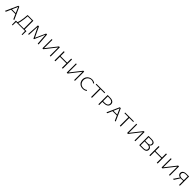

<svg xmlns="http://www.w3.org/2000/svg" viewBox="1041 -3531 6766 6766"><g transform="rotate(45 4424.0 -148.0)"><path d="M34 0 241 -462H288L496 0H452L256 -446H271L78 0ZM135 -182 147 -214H376L391 -182Z M610 0Q640 -51 657.5 -123Q675 -195 685 -281.5Q695 -368 702 -462H738Q732 -367 722 -281Q712 -195 695.5 -123Q679 -51 651 0ZM554 172 549 -31H591L586 172ZM564 0 557 -31H1075L1057 0ZM1038 172 1033 -31H1075L1070 172ZM947 0V-462H988V0ZM723 -430V-462H966V-430Z M1667 0 1636 -441 1649 -445 1462 -17H1437L1233 -448L1242 -462H1268L1461 -55H1441L1626 -462H1673L1709 0ZM1189 0 1218 -462H1250L1228 0Z M1919 0V-21L2266 -462H2292V-441L1945 0ZM1900 0V-462H1939L1938 0ZM2270 0 2272 -462H2310V0Z M2874 0V-462H2916V0ZM2505 0V-462H2547V0ZM2519 -225V-259H2901V-225Z M3131 0V-21L3478 -462H3504V-441L3157 0ZM3112 0V-462H3151L3150 0ZM3482 0 3484 -462H3522V0Z M3911 6Q3841 6 3787 -25Q3733 -56 3702 -108.5Q3671 -161 3671 -227Q3671 -296 3703.5 -350Q3736 -404 3791 -436Q3846 -468 3915 -468Q3959 -468 3996.5 -455Q4034 -442 4065 -417L4038 -388Q4012 -412 3980 -424Q3948 -436 3912 -436Q3857 -436 3812 -409.5Q3767 -383 3741 -337Q3715 -291 3715 -230Q3715 -171 3740.5 -125.5Q3766 -80 3811.5 -54Q3857 -28 3915 -28Q3956 -28 3989 -40Q4022 -52 4048 -74L4070 -46Q4038 -21 3998 -7.5Q3958 6 3911 6Z M4327 0V-462H4369V0ZM4130 -428V-462H4567V-428Z M4689 0V-462H4815Q4876 -462 4919 -445.5Q4962 -429 4985 -397Q5008 -365 5008 -319Q5008 -271 4984.5 -235.5Q4961 -200 4916 -181Q4871 -162 4808 -162H4709V-196H4814Q4886 -196 4927 -227Q4968 -258 4968 -314Q4968 -369 4926 -399.5Q4884 -430 4809 -430H4729V0Z M5091 0 5298 -462H5345L5553 0H5509L5313 -446H5328L5135 0ZM5192 -182 5204 -214H5433L5448 -182Z M5759 0V-462H5801V0ZM5562 -428V-462H5999V-428Z M6140 0V-21L6487 -462H6513V-441L6166 0ZM6121 0V-462H6160L6159 0ZM6491 0 6493 -462H6531V0Z M6726 0V-462H6899Q6969 -462 7008 -433Q7047 -404 7047 -352Q7047 -315 7029 -287.5Q7011 -260 6977.5 -244.5Q6944 -229 6897 -229L6903 -255Q6961 -255 7001 -240Q7041 -225 7062.5 -196.5Q7084 -168 7084 -128Q7084 -88 7064.5 -59Q7045 -30 7007.5 -15Q6970 0 6914 0ZM6765 -33H6916Q6980 -33 7011.5 -57Q7043 -81 7043 -128Q7043 -175 7006.5 -200.5Q6970 -226 6895 -226H6753V-258H6901Q6953 -258 6980.5 -281Q7008 -304 7008 -346Q7008 -384 6980 -407Q6952 -430 6895 -430H6765Z M7601 0V-462H7643V0ZM7232 0V-462H7274V0ZM7246 -225V-259H7628V-225Z M7858 0V-21L8205 -462H8231V-441L7884 0ZM7839 0V-462H7878L7877 0ZM8209 0 8211 -462H8249V0Z M8710 0V-431H8611Q8548 -431 8514 -404Q8480 -377 8480 -332Q8480 -284 8517.5 -258.5Q8555 -233 8615 -233Q8644 -233 8672 -235.5Q8700 -238 8728 -244V-214Q8699 -208 8669.5 -205.5Q8640 -203 8611 -203Q8561 -203 8521.5 -217Q8482 -231 8459.5 -259Q8437 -287 8437 -328Q8437 -370 8458 -400Q8479 -430 8519 -446Q8559 -462 8617 -462H8750V0ZM8406 0 8558 -225 8587 -212 8455 0Z"/></g></svg>

Font: Ysabeau SC ExtraLight
Style: Regular
Weight: 250
Designer: Christian Thalmann (Catharsis Fonts)
Version: Version 2.001;gftools[0.9.30]; featfreeze: smcp